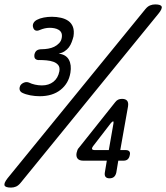

<svg xmlns="http://www.w3.org/2000/svg" viewBox="-92 -800 753 870"><path d="M-42 50Q-68 50 -71.5 40Q-75 30 -58 8L567 -759Q577 -771 588 -775.5Q599 -780 611 -780Q637 -780 640.5 -770Q644 -760 626 -738L1 29Q-9 41 -19.5 45.5Q-30 50 -42 50ZM8 -380Q-1 -385 -3 -394Q-5 -403 1 -414Q7 -422 17.5 -426Q28 -430 39 -426Q51 -420 66.5 -416.5Q82 -413 98 -413Q129 -413 150 -429.5Q171 -446 177 -477Q180 -495 172 -505Q164 -515 150 -520Q136 -525 119 -526.5Q102 -528 86 -528Q76 -527 69 -532.5Q62 -538 64 -553Q67 -566 75 -571.5Q83 -577 98 -577Q111 -577 126 -579.5Q141 -582 153.5 -588Q166 -594 176 -604.5Q186 -615 188 -630Q190 -643 186 -651.5Q182 -660 173.5 -665Q165 -670 154.5 -672Q144 -674 134 -674Q122 -674 111 -671.5Q100 -669 88 -664Q77 -659 69 -662Q61 -665 58 -676Q55 -686 59.5 -695Q64 -704 75 -710Q88 -717 106 -720.5Q124 -724 143 -724Q164 -724 184 -719.5Q204 -715 218 -705Q232 -695 238.5 -678Q245 -661 241 -635Q238 -623 233 -609.5Q228 -596 220 -585.5Q212 -575 200.5 -567.5Q189 -560 174 -557Q207 -553 220 -529.5Q233 -506 227 -470Q219 -422 182.5 -393Q146 -364 88 -364Q67 -364 45.5 -368Q24 -372 8 -380ZM401 -120 422 -240Q423 -246 422.5 -248Q422 -250 420 -250Q419 -250 417 -248.5Q415 -247 411 -243L330 -138Q328 -135 326.5 -132.5Q325 -130 325 -128Q324 -124 327.5 -122Q331 -120 337 -120ZM383 -18 392 -72H285Q267 -72 259.5 -81.5Q252 -91 255 -107Q257 -115 259 -120.5Q261 -126 266 -131L430 -337Q436 -345 443.5 -348.5Q451 -352 461 -352Q477 -352 484 -343.5Q491 -335 488 -317L453 -120H477Q489 -120 494 -114Q499 -108 496 -97Q494 -85 487 -78.5Q480 -72 468 -72H444L435 -18Q432 -5 424.5 1.5Q417 8 404 8Q392 8 386.5 1.5Q381 -5 383 -18Z"/></svg>

Font: Maple Mono Light
Style: Italic
Weight: 300
Italic angle: -10°
Monospace: yes
Designer: subframe7536
Version: Version 7.000